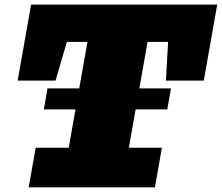

<svg xmlns="http://www.w3.org/2000/svg" viewBox="-20 -797 944 817"><path d="M102.1 0 131.8 -168.5H272.5L352.1 -618.7H264.6L216.3 -454.1H55.2L112.3 -777.3H904.3L847.2 -454.1H686L695.3 -618.7H607.9L528.3 -168.5H668.9L639.2 0ZM166.5 -331.5 182.1 -420.9H707.5L691.9 -331.5Z"/></svg>

Font: Bevan
Style: Italic
Weight: 400
Italic angle: -10°
Designer: Vernon Adams
Foundry: Vernon Adams
Version: Version 2.100; ttfautohint (v1.8.3)